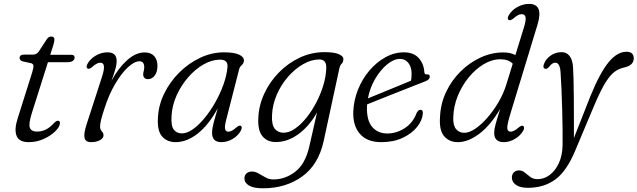

<svg xmlns="http://www.w3.org/2000/svg" viewBox="-20 -738 3350 1009"><path d="M143 -406 99 -415.5Q83 -420.5 83 -433.5Q83 -451 106.5 -451H153Q171.5 -451 183 -466L226 -532Q235.5 -546 250 -546Q266 -546 266 -529.5Q266 -519 258.5 -495.5L244 -450H355Q372 -450 372 -436Q372 -424 361.8 -417.5Q351.5 -411 334 -411H232L147.5 -144.5Q129 -85 137.2 -65.8Q145.5 -46.5 174 -46.5Q199.5 -46.5 221.2 -57.2Q243 -68 266 -93.5Q276 -103.5 284 -103.5Q295.5 -103.5 295 -91Q294.5 -72 271 -48.5Q247.5 -25 210.2 -8Q173 9 131 9Q80 9 67 -24.5Q54 -58 73.5 -118L149 -357Q156.5 -382 155.8 -392.2Q155 -402.5 143 -406Z M442.5 -377Q429 -382 439 -401Q452.5 -427.5 482.2 -445.2Q512 -463 545 -463Q593 -463 593 -418Q593 -397.5 584.8 -369.8Q576.5 -342 565.5 -313Q601 -379 647 -420.8Q693 -462.5 740 -462.5Q773.5 -462.5 790.5 -443Q807.5 -423.5 807.5 -392Q807 -359 792.8 -340.5Q778.5 -322 757.5 -322Q745 -322 738.8 -329Q732.5 -336 732.5 -346.5Q732.5 -355 735.2 -364.2Q738 -373.5 738 -385.5Q738 -399 732.2 -407.5Q726.5 -416 713 -416Q686.5 -416 652.8 -385Q619 -354 585.8 -298Q552.5 -242 528.5 -166.5Q516.5 -129.5 511.2 -108.5Q506 -87.5 506 -72Q506 -57 515 -47.8Q524 -38.5 524 -27Q524 -12 505.5 -1.5Q487 9 458.5 9Q429.5 9 424.2 -13.8Q419 -36.5 436 -87.5L514.5 -329.5Q528.5 -372 526.2 -390.2Q524 -408.5 507 -408.5Q489.5 -408.5 465.5 -387Q450 -373.5 442.5 -377Z M1168 -105.5Q1160 -73.5 1163 -59.8Q1166 -46 1180.5 -46Q1197 -46 1222 -68Q1237 -81 1245 -77Q1255.5 -71 1245.5 -51Q1232 -25.5 1203.5 -8.2Q1175 9 1143 9Q1094.5 9 1094.5 -40Q1094.5 -51.5 1097 -66.2Q1099.5 -81 1106 -105Q1112.5 -129 1124.5 -169.5Q1077 -81.5 1019.2 -36.2Q961.5 9 903 9Q858 9 831.8 -21Q805.5 -51 810 -119.5Q813 -185 843 -246.5Q873 -308 922 -356.8Q971 -405.5 1031.8 -434.2Q1092.5 -463 1157.5 -463Q1209.5 -463 1236 -451Q1262.5 -439 1262 -419.5Q1261 -405 1250.5 -396Q1240 -387 1236.5 -373ZM881.5 -129Q878 -77.5 893 -57.2Q908 -37 936 -37Q963 -37 993.8 -58.8Q1024.5 -80.5 1055 -117.5Q1085.5 -154.5 1111.2 -200Q1137 -245.5 1154.2 -293.5Q1171.5 -341.5 1175.5 -385Q1179 -424.5 1137 -424.5Q1093.5 -424.5 1049.8 -399.5Q1006 -374.5 969 -332Q932 -289.5 908.2 -236.8Q884.5 -184 881.5 -129Z M1681 3Q1653.5 128.5 1567.2 190Q1481 251.5 1362.5 251.5Q1312.5 251.5 1288.5 237Q1264.5 222.5 1264.5 199Q1264.5 183 1275.5 173.2Q1286.5 163.5 1304.5 163.5Q1322 163.5 1339.2 173.8Q1356.5 184 1375.5 194.5Q1394.5 205 1416.5 205Q1478.5 205 1531.2 164.8Q1584 124.5 1605 33.5L1646 -146.5Q1603.5 -73 1547 -32.2Q1490.5 8.5 1429.5 8.5Q1384.5 8.5 1359.2 -22.2Q1334 -53 1337.5 -117.5Q1340 -184 1368.8 -246Q1397.5 -308 1445.8 -357.2Q1494 -406.5 1555.5 -435.2Q1617 -464 1685.5 -464Q1736.5 -464 1761.2 -453Q1786 -442 1784.5 -425.5Q1783.5 -410.5 1775.2 -402.8Q1767 -395 1763.5 -379ZM1409.5 -133Q1407 -82 1424.2 -61.2Q1441.5 -40.5 1470 -40.5Q1499.5 -40.5 1530.5 -62Q1561.5 -83.5 1590.2 -119.2Q1619 -155 1642.2 -199.5Q1665.5 -244 1679.5 -291Q1693.5 -338 1694.5 -380.5Q1696.5 -425.5 1658 -425.5Q1616.5 -425.5 1573.8 -401.2Q1531 -377 1494.5 -335.5Q1458 -294 1435 -241.5Q1412 -189 1409.5 -133Z M2202 -140Q2199 -105 2171.8 -70.8Q2144.5 -36.5 2096.5 -13.8Q2048.5 9 1983.5 9Q1909.5 9 1871.8 -34Q1834 -77 1836.5 -151Q1839 -211.5 1861.5 -267.5Q1884 -323.5 1921.5 -367.5Q1959 -411.5 2005.8 -437.2Q2052.5 -463 2102.5 -463Q2153.5 -463 2180.5 -432.8Q2207.5 -402.5 2210 -359Q2211 -345.5 2223 -347Q2238.5 -349.5 2238.5 -334.5Q2238.5 -319 2212 -309.5Q2184.5 -298.5 2143.5 -282.5Q2102.5 -266.5 2057.8 -248.8Q2013 -231 1973.5 -215.2Q1934 -199.5 1909.5 -189.5Q1909 -184.5 1908.5 -179Q1906 -106.5 1935.5 -71.5Q1965 -36.5 2015.5 -36.5Q2063.5 -36.5 2107 -64.5Q2150.5 -92.5 2170 -145.5Q2179 -161 2189.5 -161Q2204 -161 2202 -140ZM2082 -428.5Q2050 -428.5 2015 -400Q1980 -371.5 1952 -324.2Q1924 -277 1913.5 -221Q1941 -232 1981.5 -248.8Q2022 -265.5 2064.5 -282.8Q2107 -300 2140 -314Q2143 -328.5 2143 -351.5Q2143 -385.5 2126.2 -407Q2109.5 -428.5 2082 -428.5Z M2805 -609.5 2662 -139.5Q2644 -81 2646 -63.5Q2648 -46 2663.5 -46Q2680 -46 2705 -67.5Q2721 -80.5 2728.5 -76.5Q2740 -69.5 2729 -50Q2714.5 -25 2686 -8Q2657.5 9 2627.5 9Q2577 9 2577 -40Q2577 -57 2584 -83.5Q2591 -110 2609 -166.5Q2557.5 -79 2498.8 -35Q2440 9 2386.5 9Q2340.5 9 2313.8 -22.5Q2287 -54 2292.5 -125Q2295.5 -194 2324.5 -255Q2353.5 -316 2400.8 -362.8Q2448 -409.5 2506 -436Q2564 -462.5 2625 -462.5Q2662.5 -462.5 2688.5 -448.5L2733 -592.5Q2745.5 -633 2741.8 -648.2Q2738 -663.5 2721.5 -663.5Q2713 -663.5 2703 -658.8Q2693 -654 2679 -641.5Q2662 -628.5 2654.5 -632.5Q2642.5 -639 2654.5 -659Q2669.5 -685 2699.2 -701.2Q2729 -717.5 2760.5 -717.5Q2837.5 -717.5 2805 -609.5ZM2362 -121.5Q2360.5 -78.5 2377 -59.2Q2393.5 -40 2420.5 -40Q2446 -40 2478 -61.8Q2510 -83.5 2542 -120.2Q2574 -157 2600.5 -202.5Q2627 -248 2641.5 -296L2674.5 -403Q2653 -426.5 2610 -426.5Q2565.5 -426.5 2522.2 -400.8Q2479 -375 2443 -331Q2407 -287 2385.2 -232.8Q2363.5 -178.5 2362 -121.5Z M3082 -231Q3132 -354 3177.5 -410Q3223 -466 3272.5 -466Q3310.5 -466 3310.5 -431Q3310.5 -396 3263.5 -384Q3236.5 -379 3212.8 -363Q3189 -347 3163 -305.8Q3137 -264.5 3103 -184.5L3005 48.5Q2959.5 160 2899.2 204.5Q2839 249 2754 249Q2713.5 249 2691.8 233.8Q2670 218.5 2670 195Q2670 178.5 2680.2 168Q2690.5 157.5 2708 157.5Q2724.5 157.5 2738 169Q2751.5 180.5 2767 192Q2782.5 203.5 2805 203.5Q2839.5 203.5 2869 181.2Q2898.5 159 2917 119Q2935.5 79 2936.5 25Q2937 -6.5 2936.5 -55.5Q2936 -104.5 2934.5 -160Q2933 -215.5 2930.8 -267.2Q2928.5 -319 2926 -355.5Q2923.5 -408.5 2898 -408.5Q2882 -408.5 2867 -388.5Q2855.5 -373.5 2844.5 -376.5Q2831 -380.5 2838.5 -401.5Q2848 -428 2873.8 -446Q2899.5 -464 2932.5 -464Q2957 -464 2973 -444.2Q2989 -424.5 2991.5 -383.5Q2993 -363 2994 -321.8Q2995 -280.5 2995.5 -227.5Q2996 -174.5 2996 -118.2Q2996 -62 2996 -12.5Z"/></svg>

Font: Fraunces 9pt Soft Light
Style: Italic
Weight: 300
Italic angle: -16°
Version: Version 1.000;[0bf87f6ff]